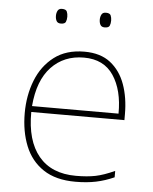

<svg xmlns="http://www.w3.org/2000/svg" viewBox="-52 -753 644 807"><g transform="rotate(5 270.0 -349.5)"><path d="M287 -538Q355 -538 397 -505Q439 -472 459 -416.5Q479 -361 479 -291V-266H86Q85 -145 139 -80Q193 -15 296 -15Q344 -15 378.5 -22Q413 -29 459 -50V-23Q421 -6 382.5 2Q344 10 296 10Q213 10 160.5 -25Q108 -60 83.5 -121Q59 -182 59 -259Q59 -334 84 -397.5Q109 -461 159.5 -499.5Q210 -538 287 -538ZM287 -513Q203 -513 149.5 -456.5Q96 -400 87 -291H452Q453 -390 412 -451.5Q371 -513 287 -513ZM154 -678Q154 -690 159 -699.5Q164 -709 177 -709Q194 -709 198 -699.5Q202 -690 202 -678Q202 -665 198 -656Q194 -647 177 -647Q164 -647 159 -656Q154 -665 154 -678ZM339 -678Q339 -690 344 -699.5Q349 -709 362 -709Q379 -709 383 -699.5Q387 -690 387 -678Q387 -665 383 -656Q379 -647 362 -647Q349 -647 344 -656Q339 -665 339 -678Z"/></g></svg>

Font: Noto Sans Cherokee Thin
Style: Regular
Weight: 100
Designer: Monotype Design Team
Foundry: Monotype Imaging Inc.
Version: Version 2.001; ttfautohint (v1.8.4.7-5d5b)